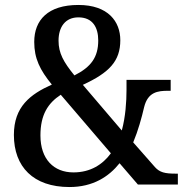

<svg xmlns="http://www.w3.org/2000/svg" viewBox="-20 -744 746 774"><path d="M260 10C355 10 419 -32 462 -86L536 0H697V-44H688C645 -44 624 -49 605 -70L517 -170C537 -218 551 -269 561 -312C576 -373 616 -378 657 -378H668V-422H490V-382C490 -334 486 -273 471 -218L314 -402C420 -451 465 -497 465 -582C465 -657 416 -724 296 -724C173 -724 118 -663 118 -575C118 -508 141 -462 189 -403C102 -364 36 -314 36 -200C36 -72 114 10 260 10ZM280 -440C236 -494 216 -530 216 -580C216 -636 244 -674 296 -674C354 -674 376 -633 376 -581C376 -513 347 -474 280 -440ZM276 -49C197 -49 143 -102 143 -198C143 -281 173 -328 225 -362L427 -126C394 -81 345 -49 276 -49Z"/></svg>

Font: Noto Serif Armenian SemiCondensed Medium
Style: Regular
Weight: 500
Width: 4
Designer: Monotype Design Team
Foundry: Monotype Imaging Inc.
Version: Version 2.008